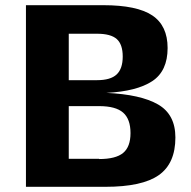

<svg xmlns="http://www.w3.org/2000/svg" viewBox="-20 -720 736 740"><path d="M390 -362Q522 -356 589 -317.5Q656 -279 656 -190Q656 -90 592 -45Q528 0 386 0H80V-700H378Q508 -700 567 -660.5Q626 -621 626 -535Q626 -446 566.5 -407Q507 -368 390 -362ZM362 -108V-107Q426 -107 454.5 -130.5Q483 -154 483 -207Q483 -261 454.5 -286Q426 -311 362 -311H245V-108ZM245 -590V-411H354Q406 -411 429.5 -433Q453 -455 453 -502Q453 -549 430 -569.5Q407 -590 354 -590Z"/></svg>

Font: Fivo Sans Modern
Style: Regular
Weight: 700
Designer: Alexander Slobzheninov
Foundry: Alexander Slobzheninov
Version: 1.0